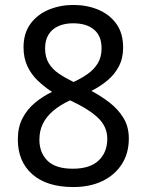

<svg xmlns="http://www.w3.org/2000/svg" viewBox="-20 -745 591 775"><path d="M276 10Q169 10 110.5 -41.5Q52 -93 52 -182Q52 -231 70.5 -267Q89 -303 120.5 -329.5Q152 -356 190 -374Q158 -395 132 -420Q106 -445 90.5 -478Q75 -511 75 -554Q75 -611 103 -649Q131 -687 177 -706Q223 -725 276 -725Q331 -725 376.5 -706Q422 -687 449.5 -649Q477 -611 477 -553Q477 -510 460 -477.5Q443 -445 414.5 -421Q386 -397 349 -378Q387 -358 421.5 -331.5Q456 -305 478 -269.5Q500 -234 500 -186Q500 -126 471.5 -82Q443 -38 393 -14Q343 10 276 10ZM274 -64Q343 -64 378 -97Q413 -130 413 -185Q413 -233 376.5 -268.5Q340 -304 263 -340Q222 -321 194.5 -297.5Q167 -274 153 -245.5Q139 -217 139 -181Q139 -129 171.5 -96.5Q204 -64 274 -64ZM277 -414Q309 -429 334.5 -447Q360 -465 375 -490Q390 -515 390 -550Q390 -600 359.5 -625.5Q329 -651 275 -651Q241 -651 215.5 -639.5Q190 -628 176 -605.5Q162 -583 162 -550Q162 -514 177 -489.5Q192 -465 218 -447.5Q244 -430 277 -414Z"/></svg>

Font: Noto Sans Devanagari
Style: Regular
Weight: 400
Designer: Jelle Bosma - Monotype Design Team
Foundry: Monotype Imaging Inc.
Version: Version 2.003